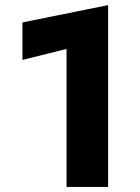

<svg xmlns="http://www.w3.org/2000/svg" viewBox="-20 -733 549 753"><path d="M68 -498 241 -541V0H404V-713L68 -645Z"/></svg>

Font: Glinicke Jost Bold
Style: Bold
Weight: 700
Version: Version 3.710